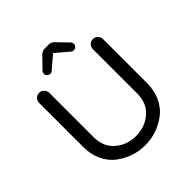

<svg xmlns="http://www.w3.org/2000/svg" viewBox="-231 -1043 1220 1220"><g transform="rotate(-45 379.0 -433.5)"><path d="M666 -657V-262Q666 -194 640.5 -140.5Q615 -87 572.5 -55Q530 -23 480.5 -6.5Q431 10 379 10Q327 10 277.5 -6.5Q228 -23 185.5 -55Q143 -87 117.5 -140.5Q92 -194 92 -262V-657Q92 -676 105 -689.5Q118 -703 137 -703Q156 -703 169.5 -689.5Q183 -676 183 -657V-259Q183 -171 241 -122Q299 -73 379 -73Q459 -73 517 -122Q575 -171 575 -259V-657Q575 -676 588 -689.5Q601 -703 620 -703Q639 -703 652.5 -689.5Q666 -676 666 -657ZM514 -766Q514 -755 505 -746.5Q496 -738 484 -738Q473 -738 466 -745L379 -819L292 -745Q285 -738 274 -738Q262 -738 253 -746.5Q244 -755 244 -766V-768Q244 -779 252 -787L320 -857Q338 -877 360 -877H398Q420 -877 438 -857L506 -787Q514 -779 514 -766Z"/></g></svg>

Font: VarelaRound
Style: Regular
Weight: 400
Designer: Joe Prince, Avraham Cornfeld
Foundry: Joe Prince, Avraham Cornfeld
Version: Version 2.000;PS 002.000;hotconv 1.0.88;makeotf.lib2.5.64775